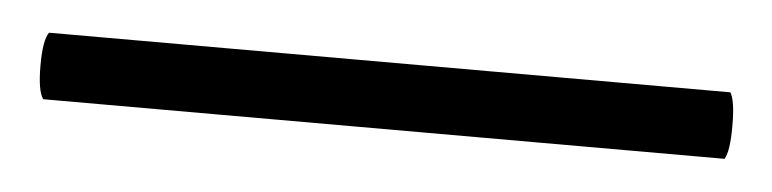

<svg xmlns="http://www.w3.org/2000/svg" viewBox="-23 65 531 132"><g transform="rotate(5 243.0 131.0)"><path d="M478 107.9Q481.4 113.3 481.4 130.9Q481.4 148.4 478 153.8H7.8Q3.9 148.4 3.9 130.9Q3.9 113.3 7.8 107.9Z"/></g></svg>

Font: Common Serif Medium
Style: Regular
Weight: 500
Designer: Philipp H. Poll, Khaled Hosny
Foundry: Stefan Peev, Context Ltd.
Version: Version 1.026